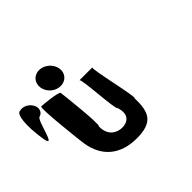

<svg xmlns="http://www.w3.org/2000/svg" viewBox="-144 -1104 987 987"><g transform="rotate(-45 350.0 -610.0)"><path d="M2 -652C18 -546 46 -741 71 -741C95 -748 104 -776 89 -801C75 -826 45 -840 20 -833C-6 -833 -14 -758 2 -652ZM134 -484C151 -370 227 -308 345 -308C463 -308 485 -360 482 -462C495 -462 428 -728 441 -728H347C360 -728 371 -490 384 -490C408 -420 365 -400 331 -400C297 -400 248 -420 250 -490C263 -490 235 -738 233 -750C231 -762 126 -772 113 -772C100 -772 132 -496 134 -484ZM179 -843C185 -805 220 -775 258 -775C296 -775 323 -805 317 -843C311 -881 275 -912 237 -912C199 -912 173 -881 179 -843Z"/></g></svg>

Font: Ampere
Style: RevIta
Weight: 400
Version: Version 1